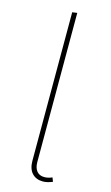

<svg xmlns="http://www.w3.org/2000/svg" viewBox="-117 -780 483 834"><g transform="rotate(15 124.5 -363.0)"><path d="M100 -66V-733L122 -736V-66Q122 -39 134 -24.5Q146 -10 168 -10Q185 -10 203 -18L210 0Q186 10 167 10Q136 10 118 -9.5Q100 -29 100 -66Z"/></g></svg>

Font: Fira Sans Condensed Thin
Style: Regular
Weight: 250
Width: 3
Designer: Carrois Corporate & Edenspiekermann AG
Foundry: Carrois Corporate GbR & Edenspiekermann AG
Version: Version 4.203